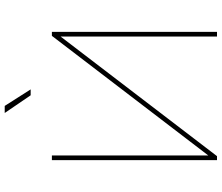

<svg xmlns="http://www.w3.org/2000/svg" viewBox="-83 -857 940 814"><g transform="rotate(-90 387.0 -450.0)"><path d="M659 0V-700H642L135 -37V-700H115V0H132L639 -663V0ZM415 -790 345 -900H315L390 -790Z"/></g></svg>

Font: Chess Sans Thin
Style: Regular
Weight: 100
Designer: Wolf Bōese
Foundry: Wolf Bōese
Version: Version 7.223;Glyphs 3.3 (3306)